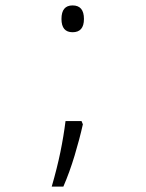

<svg xmlns="http://www.w3.org/2000/svg" viewBox="-20 -559 540 709"><path d="M248 -440Q207 -440 207 -489Q207 -539 248 -539Q290 -539 290 -489Q290 -440 248 -440ZM171 130Q191 61 203 2.5Q215 -56 222 -112H281L286 -100Q274 -46 255.5 15.5Q237 77 214 130Z"/></svg>

Font: Noto Sans Mono ExtraCondensed Light
Style: Regular
Weight: 300
Width: 2
Designer: Monotype Design Team
Foundry: Monotype Imaging Inc.
Version: Version 2.014; ttfautohint (v1.8.4.7-5d5b)